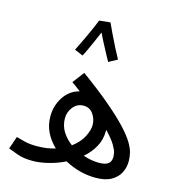

<svg xmlns="http://www.w3.org/2000/svg" viewBox="-116 -883 903 989"><g transform="rotate(15 336.0 -388.5)"><path d="M483 8Q398 8 318 -35Q275 -14 230 -3Q185 8 147 8Q98 8 65.5 -4Q33 -16 15 -23L38 -90Q55 -85 82.5 -78Q110 -71 147 -71Q176 -71 201 -74.5Q226 -78 247 -85Q215 -115 196 -153.5Q177 -192 177 -238Q177 -295 207.5 -341.5Q238 -388 290 -401Q267 -419 241 -437L288 -499Q384 -429 446.5 -375.5Q509 -322 545.5 -282.5Q582 -243 599.5 -213.5Q617 -184 622 -161.5Q627 -139 627 -119Q627 -85 612.5 -56.5Q598 -28 566.5 -10Q535 8 483 8ZM252 -248Q252 -208 272 -176.5Q292 -145 323 -122Q363 -152 381 -187.5Q399 -223 399 -250Q399 -282 380.5 -308.5Q362 -335 329 -335Q295 -335 273.5 -308Q252 -281 252 -248ZM473 -239Q473 -192 451.5 -153.5Q430 -115 396 -86Q439 -71 479 -71Q513 -71 529 -82.5Q545 -94 545 -121Q545 -127 542.5 -141Q540 -155 525 -180.5Q510 -206 473 -245Q473 -242 473 -239ZM292 -779 351 -785Q360 -765 376 -731.5Q392 -698 409 -664.5Q426 -631 438 -610L392 -585Q385 -597 372 -621.5Q359 -646 344.5 -673.5Q330 -701 320 -723Q309 -697 296 -667.5Q283 -638 272 -614.5Q261 -591 256 -583L211 -602Q216 -612 227 -634.5Q238 -657 251 -684.5Q264 -712 275 -737.5Q286 -763 292 -779Z"/></g></svg>

Font: Noto IKEA Arabic
Style: Regular
Weight: 400
Designer: Monotype Design Team
Foundry: Monotype Imaging Inc.
Version: Version 1.200